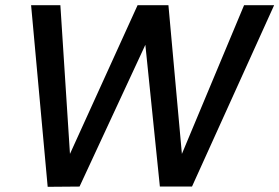

<svg xmlns="http://www.w3.org/2000/svg" viewBox="-20 -720 1078 741"><path d="M164 1 100 -700H213L250 -126L511 -700H630L682 -126L922 -700H1038L721 0H597L541 -547L287 0Z"/></svg>

Font: DeepMind Sans Medium
Style: Italic
Weight: 500
Italic angle: -10°
Designer: Jonny Pinhorn / Modifications: Colophon Foundry
Foundry: Colophon Foundry
Version: Version 1.002; ttfautohint (v1.8.2)